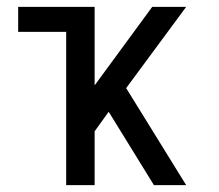

<svg xmlns="http://www.w3.org/2000/svg" viewBox="-20 -540 640 560"><path d="M173 0V-447H33V-520H256V-291L424 -520H523L348 -283L523 0H429L297 -214L256 -157V0Z"/></svg>

Font: Iosevka SS04 Extended
Style: Regular
Weight: 400
Width: 7
Monospace: yes
Designer: Belleve Invis
Foundry: Belleve Invis
Version: Version 19.0.0; ttfautohint (v1.8.4)